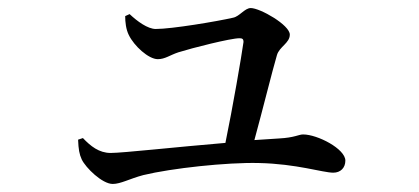

<svg xmlns="http://www.w3.org/2000/svg" viewBox="-20 -493 1040 477"><path d="M260 -36C280 -36 302 -49 336 -58C406 -75 544 -90 623 -88C717 -86 782 -64 808 -64C826 -64 838 -76 838 -94C838 -123 769 -159 733 -159C722 -159 712 -151 673 -149L612 -145C632 -218 657 -319 668 -356C674 -377 700 -386 700 -407C700 -431 626 -473 603 -473C588 -473 575 -452 559 -449C520 -440 407 -421 367 -421C347 -421 321 -440 302 -458L291 -453C291 -438 293 -420 300 -406C313 -379 349 -346 372 -346C390 -346 402 -356 423 -363C458 -374 553 -398 575 -398C582 -398 585 -396 585 -389C580 -353 558 -225 540 -138C420 -128 285 -113 255 -113C226 -113 205 -130 186 -150L174 -146C175 -122 177 -110 183 -97C193 -76 234 -36 260 -36Z"/></svg>

Font: Source Han Serif SC Medium
Style: Regular
Weight: 500
Designer: Ryoko NISHIZUKA 西塚涼子 (kana & ideographs); Frank Grießhammer (Latin, Greek & Cyrillic); Wenlong ZHANG 张文龙 (bopomofo); San
Foundry: Adobe
Version: Version 2.003;hotconv 1.1.1;makeotfexe 2.6.0